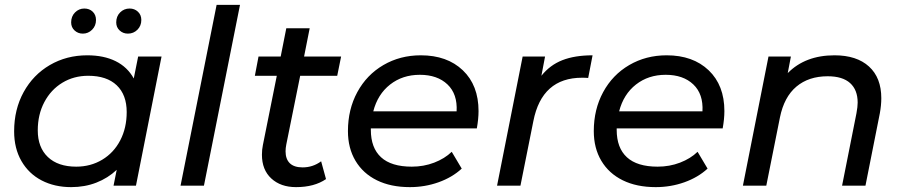

<svg xmlns="http://www.w3.org/2000/svg" viewBox="-20 -762 3711 788"><path d="M643 -530 538 0H446L459 -65Q423 -31 375.5 -12.5Q328 6 272 6Q204 6 151 -21.5Q98 -49 68 -101Q38 -153 38 -223Q38 -313 77 -384Q116 -455 184.5 -495Q253 -535 338 -535Q406 -535 454.5 -511Q503 -487 529 -440L547 -530ZM500 -302Q500 -373 459 -412Q418 -451 342 -451Q283 -451 236 -422.5Q189 -394 162 -343Q135 -292 135 -227Q135 -157 176.5 -117.5Q218 -78 293 -78Q352 -78 399.5 -106.5Q447 -135 473.5 -186Q500 -237 500 -302ZM272 -670Q272 -695 288 -711Q304 -727 326 -727Q347 -727 360.5 -714Q374 -701 374 -680Q374 -656 358 -640Q342 -624 320 -624Q300 -624 286 -637Q272 -650 272 -670ZM457 -670Q457 -695 473 -711Q489 -727 512 -727Q532 -727 546 -714Q560 -701 560 -680Q560 -656 544 -640Q528 -624 505 -624Q485 -624 471 -637Q457 -650 457 -670Z M869 -742H965L817 0H721Z M1155 -169Q1152 -154 1152 -141Q1152 -109 1169.5 -92Q1187 -75 1222 -75Q1264 -75 1298 -100L1318 -27Q1270 6 1195 6Q1132 6 1093.5 -29.5Q1055 -65 1055 -127Q1055 -148 1059 -167L1116 -451H1026L1041 -530H1132L1155 -646H1251L1228 -530H1380L1364 -451H1212Z M1502 -235V-229Q1502 -155 1544 -116.5Q1586 -78 1670 -78Q1719 -78 1762 -94.5Q1805 -111 1834 -139L1875 -70Q1836 -34 1780 -14Q1724 6 1662 6Q1584 6 1527 -22Q1470 -50 1439 -102Q1408 -154 1408 -224Q1408 -313 1446.5 -384Q1485 -455 1553.5 -495Q1622 -535 1707 -535Q1815 -535 1879.5 -473.5Q1944 -412 1944 -306Q1944 -274 1937 -235ZM1512 -305H1854Q1858 -376 1816.5 -415.5Q1775 -455 1703 -455Q1632 -455 1581 -415Q1530 -375 1512 -305Z M2412 -535 2394 -442Q2385 -443 2369 -443Q2204 -443 2169 -265L2116 0H2020L2125 -530H2217L2202 -451Q2237 -495 2288 -515Q2339 -535 2412 -535Z M2511 -235V-229Q2511 -155 2553 -116.5Q2595 -78 2679 -78Q2728 -78 2771 -94.5Q2814 -111 2843 -139L2884 -70Q2845 -34 2789 -14Q2733 6 2671 6Q2593 6 2536 -22Q2479 -50 2448 -102Q2417 -154 2417 -224Q2417 -313 2455.5 -384Q2494 -455 2562.5 -495Q2631 -535 2716 -535Q2824 -535 2888.5 -473.5Q2953 -412 2953 -306Q2953 -274 2946 -235ZM2521 -305H2863Q2867 -376 2825.5 -415.5Q2784 -455 2712 -455Q2641 -455 2590 -415Q2539 -375 2521 -305Z M3597 -359Q3597 -330 3591 -297L3532 0H3436L3495 -297Q3500 -324 3500 -341Q3500 -393 3469 -421Q3438 -449 3377 -449Q3299 -449 3248.5 -406.5Q3198 -364 3181 -280L3125 0H3029L3134 -530H3226L3213 -462Q3285 -535 3405 -535Q3496 -535 3546.5 -489Q3597 -443 3597 -359Z"/></svg>

Font: Idrija
Style: Italic
Weight: 500
Italic angle: -11.3°
Designer: Julieta Ulanovsky
Foundry: Julieta Ulanovsky
Version: Version 7.200